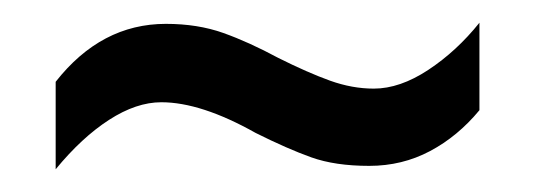

<svg xmlns="http://www.w3.org/2000/svg" viewBox="-20 -437 470 169"><path d="M205 -320Q157 -347 122 -347Q100 -347 76 -331.5Q52 -316 29 -288V-365Q69 -416 126 -416Q154 -416 176.5 -408Q199 -400 225 -386Q251 -373 270.5 -366Q290 -359 309 -359Q332 -359 357 -375.5Q382 -392 402 -417V-340Q383 -317 358.5 -304Q334 -291 305 -291Q275 -291 254 -298.5Q233 -306 205 -320Z"/></svg>

Font: Noto Sans Lao ExtraCondensed
Style: Regular
Weight: 400
Width: 2
Designer: Monotype Design Team
Foundry: Monotype Imaging Inc.
Version: Version 2.003; ttfautohint (v1.8.4.7-5d5b)